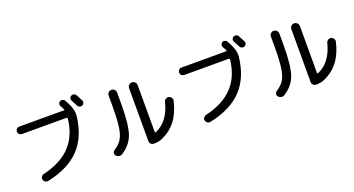

<svg xmlns="http://www.w3.org/2000/svg" viewBox="-51 -1520 4103 2224"><g transform="rotate(-20 2000.0 -408.0)"><path d="M874 -699.2Q867.2 -711.9 853.5 -737.8Q839.8 -763.7 833 -776.4Q825.2 -791 830.1 -807.1Q835 -823.2 849.6 -831.1Q865.2 -838.9 882.8 -834.5Q900.4 -830.1 909.2 -814.5Q917 -800.8 931.2 -772.9Q945.3 -745.1 950.2 -737.3Q958 -721.7 953.1 -705.1Q948.2 -688.5 931.6 -680.7Q916 -672.9 898.9 -678.2Q881.8 -683.6 874 -699.2ZM239.3 -86.9Q460.9 -138.7 580.1 -264.2Q699.2 -389.6 721.7 -595.7Q722.7 -599.6 719.2 -604Q715.8 -608.4 711.9 -608.4H161.1Q142.6 -608.4 128.9 -621.1Q115.2 -633.8 115.2 -653.8Q115.2 -673.8 128.4 -687Q141.6 -700.2 161.1 -700.2H711.9Q715.8 -700.2 718.3 -703.6Q720.7 -707 718.8 -710Q710 -726.6 690.4 -760.7Q682.6 -775.4 687.5 -791.5Q692.4 -807.6 707 -816.4Q722.7 -824.2 739.7 -819.3Q756.8 -814.5 764.6 -798.8Q769.5 -791 777.8 -774.9Q786.1 -758.8 790 -751Q835.9 -666 828.1 -589.8Q799.8 -340.8 661.6 -194.8Q523.4 -48.8 261.7 5.9Q243.2 9.8 226.1 -0.5Q209 -10.7 204.1 -31.2Q199.2 -48.8 210 -65.4Q220.7 -82 239.3 -86.9Z M1560.5 19.5Q1538.1 19.5 1523.4 4.9Q1508.8 -9.8 1508.8 -32.2V-681.6Q1508.8 -704.1 1523.9 -719.7Q1539.1 -735.4 1561 -735.4Q1583 -735.4 1598.6 -719.7Q1614.3 -704.1 1614.3 -681.6V-105.5Q1614.3 -101.6 1617.7 -99.1Q1621.1 -96.7 1625 -97.7Q1789.1 -166 1845.7 -391.6Q1850.6 -411.1 1867.7 -422.4Q1884.8 -433.6 1905.3 -429.7Q1924.8 -424.8 1936.5 -407.7Q1948.2 -390.6 1944.3 -371.1Q1912.1 -231.4 1843.8 -140.6Q1775.4 -49.8 1664.1 0Q1620.1 19.5 1560.5 19.5ZM1169.9 8.8Q1151.4 19.5 1130.4 15.6Q1109.4 11.7 1094.7 -4.9Q1083 -20.5 1086.4 -39.1Q1089.8 -57.6 1107.4 -69.3Q1168 -107.4 1198.7 -156.7Q1229.5 -206.1 1243.2 -296.4Q1256.8 -386.7 1256.8 -549.8V-681.6Q1256.8 -704.1 1272 -719.7Q1287.1 -735.4 1309.1 -735.4Q1331.1 -735.4 1346.2 -719.7Q1361.3 -704.1 1361.3 -681.6V-549.8Q1361.3 -291 1322.8 -177.2Q1284.2 -63.5 1169.9 8.8Z M2874 -699.2Q2867.2 -711.9 2853.5 -737.8Q2839.8 -763.7 2833 -776.4Q2825.2 -791 2830.1 -807.1Q2835 -823.2 2849.6 -831.1Q2865.2 -838.9 2882.8 -834.5Q2900.4 -830.1 2909.2 -814.5Q2917 -800.8 2931.2 -772.9Q2945.3 -745.1 2950.2 -737.3Q2958 -721.7 2953.1 -705.1Q2948.2 -688.5 2931.6 -680.7Q2916 -672.9 2898.9 -678.2Q2881.8 -683.6 2874 -699.2ZM2239.3 -86.9Q2460.9 -138.7 2580.1 -264.2Q2699.2 -389.6 2721.7 -595.7Q2722.7 -599.6 2719.2 -604Q2715.8 -608.4 2711.9 -608.4H2161.1Q2142.6 -608.4 2128.9 -621.1Q2115.2 -633.8 2115.2 -653.8Q2115.2 -673.8 2128.4 -687Q2141.6 -700.2 2161.1 -700.2H2711.9Q2715.8 -700.2 2718.3 -703.6Q2720.7 -707 2718.8 -710Q2710 -726.6 2690.4 -760.7Q2682.6 -775.4 2687.5 -791.5Q2692.4 -807.6 2707 -816.4Q2722.7 -824.2 2739.7 -819.3Q2756.8 -814.5 2764.6 -798.8Q2769.5 -791 2777.8 -774.9Q2786.1 -758.8 2790 -751Q2835.9 -666 2828.1 -589.8Q2799.8 -340.8 2661.6 -194.8Q2523.4 -48.8 2261.7 5.9Q2243.2 9.8 2226.1 -0.5Q2209 -10.7 2204.1 -31.2Q2199.2 -48.8 2210 -65.4Q2220.7 -82 2239.3 -86.9Z M3560.5 19.5Q3538.1 19.5 3523.4 4.9Q3508.8 -9.8 3508.8 -32.2V-681.6Q3508.8 -704.1 3523.9 -719.7Q3539.1 -735.4 3561 -735.4Q3583 -735.4 3598.6 -719.7Q3614.3 -704.1 3614.3 -681.6V-105.5Q3614.3 -101.6 3617.7 -99.1Q3621.1 -96.7 3625 -97.7Q3789.1 -166 3845.7 -391.6Q3850.6 -411.1 3867.7 -422.4Q3884.8 -433.6 3905.3 -429.7Q3924.8 -424.8 3936.5 -407.7Q3948.2 -390.6 3944.3 -371.1Q3912.1 -231.4 3843.8 -140.6Q3775.4 -49.8 3664.1 0Q3620.1 19.5 3560.5 19.5ZM3169.9 8.8Q3151.4 19.5 3130.4 15.6Q3109.4 11.7 3094.7 -4.9Q3083 -20.5 3086.4 -39.1Q3089.8 -57.6 3107.4 -69.3Q3168 -107.4 3198.7 -156.7Q3229.5 -206.1 3243.2 -296.4Q3256.8 -386.7 3256.8 -549.8V-681.6Q3256.8 -704.1 3272 -719.7Q3287.1 -735.4 3309.1 -735.4Q3331.1 -735.4 3346.2 -719.7Q3361.3 -704.1 3361.3 -681.6V-549.8Q3361.3 -291 3322.8 -177.2Q3284.2 -63.5 3169.9 8.8Z"/></g></svg>

Font: Rounded-X Mgen+ 2m medium
Style: Regular
Weight: 500
Designer: [Source Han Sans]
Ryoko NISHIZUKA  (kana & ideographs); Paul D. Hunt (Latin, Greek & Cyrillic); Wenlong ZHANG  (bopomofo
Version: Version 1.059.20150602